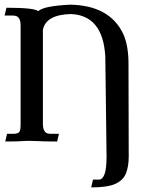

<svg xmlns="http://www.w3.org/2000/svg" viewBox="-27 -611 670 829"><path d="M366.7 198.2 374.5 164.6H399.4Q416 164.6 424.6 140.4Q433.1 116.2 433.1 64.5L427.7 -366.7Q417.5 -545.9 277.8 -550.3Q170.9 -547.4 158.2 -481.9V-79.6Q158.2 -57.1 163.6 -47.6Q168.9 -38.1 176.3 -35.6Q183.6 -33.2 191.9 -33.2H227.5L219.7 0Q162.1 0 129.9 -2Q111.3 -2.9 96.7 -2.9Q85.9 -2.9 73.7 -2Q50.3 0 -4.4 0L3.4 -33.2H28.8Q47.4 -33.2 54.7 -39.3Q62 -45.4 62 -73.2V-498Q62 -520 56.6 -529.3Q51.3 -538.6 43.9 -541.3Q36.6 -543.9 28.8 -543.9H-7.3L1 -577.6Q120.1 -577.6 138.2 -563Q162.1 -585.4 275.9 -590.8Q446.8 -587.9 505.4 -463.9Q527.8 -413.6 527.8 -336.9L528.8 64.5Q528.8 107.9 516.8 137.7Q504.9 167.5 470.9 182.9Q437 198.2 366.7 198.2Z"/></svg>

Font: Quaaykop
Style: Medium
Weight: 500
Designer: Tup Wanders
Foundry: Free font, DO NOT SELL
Version: Version 1.00;July 31, 2023;FontCreator 11.5.0.2430 64-bit